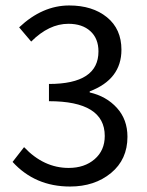

<svg xmlns="http://www.w3.org/2000/svg" viewBox="-20 -670 537 702"><path d="M236 12Q108 12 26 -78L68 -132Q140 -56 231 -56Q289 -56 326 -88Q363 -120 363 -173Q363 -300 159 -300V-363Q340 -363 340 -482Q340 -529 310.5 -556Q281 -583 230 -583Q159 -583 94 -518L50 -570Q135 -650 233 -650Q318 -650 371 -607Q424 -564 424 -488Q424 -380 308 -336V-332Q369 -318 407.5 -275.5Q446 -233 446 -170Q446 -87 386 -37.5Q326 12 236 12Z"/></svg>

Font: Toshiba Sans
Style: Regular
Weight: 400
Designer: Paul D. Hunt
Foundry: Toshiba Corporation
Version: Version 2.020;PS 2.0;hotconv 1.0.86;makeotf.lib2.5.63406